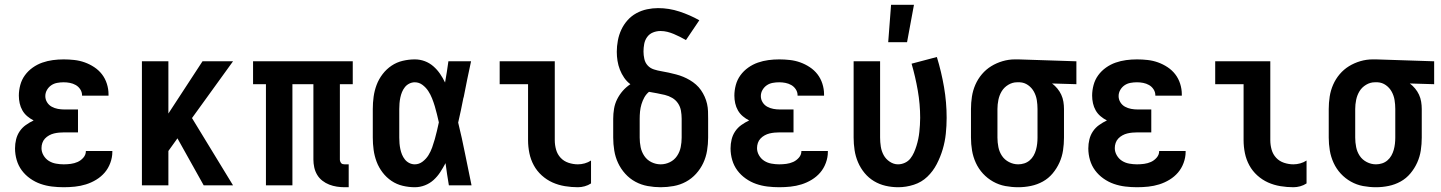

<svg xmlns="http://www.w3.org/2000/svg" viewBox="-20 -777 6040 805"><path d="M247 8Q222 8 197.5 5Q173 2 150 -6Q127 -14 106.5 -28.5Q86 -43 71.5 -62.5Q57 -82 50 -106Q43 -130 43 -155Q43 -174 47.5 -192.5Q52 -211 62.5 -226.5Q73 -242 88.5 -253Q104 -264 121 -272Q107 -279 94.5 -289.5Q82 -300 74 -314Q66 -328 62.5 -344Q59 -360 59 -376Q59 -398 65 -420.5Q71 -443 84.5 -461.5Q98 -480 117 -493.5Q136 -507 157.5 -514.5Q179 -522 201.5 -525Q224 -528 247 -528Q269 -528 291.5 -525.5Q314 -523 335 -515.5Q356 -508 375 -495.5Q394 -483 407.5 -465.5Q421 -448 428 -426Q435 -404 435 -382V-376H324V-378Q324 -391 316.5 -402.5Q309 -414 297.5 -420.5Q286 -427 273 -429.5Q260 -432 247 -432Q233 -432 219.5 -429.5Q206 -427 195 -419.5Q184 -412 177 -400Q170 -388 170 -374Q170 -360 177.5 -348Q185 -336 197 -329.5Q209 -323 222.5 -320.5Q236 -318 250 -318H307V-222H250Q239 -222 228 -221Q217 -220 206.5 -217.5Q196 -215 186 -209.5Q176 -204 168.5 -196Q161 -188 157.5 -177.5Q154 -167 154 -156Q154 -140 162.5 -125.5Q171 -111 184.5 -102.5Q198 -94 214.5 -91Q231 -88 247 -88Q262 -88 277 -90Q292 -92 305.5 -98Q319 -104 329.5 -116Q340 -128 340 -143V-144H451V-140Q451 -117 442.5 -94Q434 -71 419 -53.5Q404 -36 383.5 -23.5Q363 -11 340.5 -4Q318 3 294.5 5.5Q271 8 247 8Z M834 0 724 -197 686 -144V0H575V-520H686V-301L829 -520H957L785 -282L957 0Z M1442 8H1425Q1409 8 1392.5 5.5Q1376 3 1360.5 -3Q1345 -9 1331.5 -19.5Q1318 -30 1309.5 -44.5Q1301 -59 1297.5 -75.5Q1294 -92 1294 -108V-424H1206V0H1095V-424H1041V-520H1459V-424H1405V-108Q1405 -104 1406.5 -100Q1408 -96 1410.5 -93Q1413 -90 1417 -89Q1421 -88 1425 -88H1442Z M1719 8Q1694 8 1668.5 2Q1643 -4 1621.5 -18.5Q1600 -33 1584 -54Q1568 -75 1559 -99Q1550 -123 1546.5 -148.5Q1543 -174 1543 -200V-320Q1543 -346 1546.5 -371.5Q1550 -397 1559 -421Q1568 -445 1584 -466Q1600 -487 1621.5 -501.5Q1643 -516 1668.5 -522Q1694 -528 1719 -528Q1741 -528 1761 -520.5Q1781 -513 1797 -499Q1813 -485 1825 -467.5Q1837 -450 1846 -431Q1850 -453 1853.5 -475.5Q1857 -498 1860 -520H1955Q1947 -482 1939 -444.5Q1931 -407 1924 -369L1923 -367Q1918 -341 1912.5 -315Q1907 -289 1901 -263Q1917 -198 1930 -132Q1943 -66 1957 0H1862Q1858 -23 1854.5 -46.5Q1851 -70 1848 -93Q1838 -74 1826 -55.5Q1814 -37 1798 -22.5Q1782 -8 1761.5 0Q1741 8 1719 8ZM1719 -88Q1737 -88 1752 -99.5Q1767 -111 1776.5 -126.5Q1786 -142 1792 -159Q1798 -176 1803 -193.5Q1808 -211 1812 -228.5Q1816 -246 1820 -264Q1816 -281 1812 -298Q1808 -315 1803 -331.5Q1798 -348 1791.5 -364.5Q1785 -381 1775.5 -395.5Q1766 -410 1751.5 -421Q1737 -432 1719 -432Q1707 -432 1696 -426.5Q1685 -421 1677.5 -411.5Q1670 -402 1665.5 -391Q1661 -380 1658.5 -368Q1656 -356 1655 -344Q1654 -332 1654 -320V-200Q1654 -188 1655 -176Q1656 -164 1658.5 -152Q1661 -140 1665.5 -129Q1670 -118 1677.5 -108.5Q1685 -99 1696 -93.5Q1707 -88 1719 -88Z M2403 8Q2376 8 2348.5 3.5Q2321 -1 2296.5 -12Q2272 -23 2251.5 -41.5Q2231 -60 2218 -84Q2205 -108 2199.5 -135Q2194 -162 2194 -189V-424H2075V-520H2306V-189Q2306 -169 2311.5 -149.5Q2317 -130 2330.5 -115.5Q2344 -101 2363.5 -94.5Q2383 -88 2403 -88Q2417 -88 2431.5 -92Q2446 -96 2458 -104V-8Q2446 0 2431.5 4Q2417 8 2403 8Z M2750 8Q2723 8 2695.5 3Q2668 -2 2644 -15Q2620 -28 2601.5 -48.5Q2583 -69 2571.5 -93.5Q2560 -118 2555.5 -145.5Q2551 -173 2551 -200V-279Q2551 -300 2554.5 -321Q2558 -342 2567.5 -361Q2577 -380 2591 -396Q2605 -412 2623 -424Q2608 -435 2597 -451Q2586 -467 2579 -485Q2572 -503 2569 -522Q2566 -541 2566 -560Q2566 -583 2570.5 -607Q2575 -631 2585 -652.5Q2595 -674 2611 -692Q2627 -710 2648 -721.5Q2669 -733 2692.5 -738Q2716 -743 2739 -743Q2785 -743 2829 -728.5Q2873 -714 2912 -692L2856 -609Q2844 -616 2831 -622.5Q2818 -629 2805 -634.5Q2792 -640 2778 -643.5Q2764 -647 2749 -647Q2733 -647 2718 -641Q2703 -635 2693.5 -622Q2684 -609 2681 -593Q2678 -577 2678 -561Q2678 -546 2681.5 -530Q2685 -514 2695.5 -502.5Q2706 -491 2721.5 -486Q2737 -481 2752.5 -478.5Q2768 -476 2783.5 -472.5Q2799 -469 2814.5 -465Q2830 -461 2844.5 -455Q2859 -449 2872.5 -441Q2886 -433 2898 -422.5Q2910 -412 2919 -399Q2928 -386 2934.5 -371.5Q2941 -357 2944.5 -341.5Q2948 -326 2948.5 -310.5Q2949 -295 2949 -279V-200Q2949 -173 2944.5 -145.5Q2940 -118 2928.5 -93.5Q2917 -69 2898.5 -48.5Q2880 -28 2856 -15Q2832 -2 2804.5 3Q2777 8 2750 8ZM2750 -88Q2770 -88 2788.5 -97Q2807 -106 2818.5 -123Q2830 -140 2834 -160Q2838 -180 2838 -200V-279Q2838 -296 2835 -313Q2832 -330 2822.5 -344Q2813 -358 2798.5 -366.5Q2784 -375 2767.5 -379Q2751 -383 2734.5 -386Q2718 -389 2701 -392Q2689 -382 2681.5 -368.5Q2674 -355 2669.5 -340Q2665 -325 2663.5 -309.5Q2662 -294 2662 -279V-200Q2662 -180 2666 -160Q2670 -140 2681.5 -123Q2693 -106 2711.5 -97Q2730 -88 2750 -88Z M3247 8Q3222 8 3197.5 5Q3173 2 3150 -6Q3127 -14 3106.5 -28.5Q3086 -43 3071.5 -62.5Q3057 -82 3050 -106Q3043 -130 3043 -155Q3043 -174 3047.5 -192.5Q3052 -211 3062.5 -226.5Q3073 -242 3088.5 -253Q3104 -264 3121 -272Q3107 -279 3094.5 -289.5Q3082 -300 3074 -314Q3066 -328 3062.5 -344Q3059 -360 3059 -376Q3059 -398 3065 -420.5Q3071 -443 3084.5 -461.5Q3098 -480 3117 -493.5Q3136 -507 3157.5 -514.5Q3179 -522 3201.5 -525Q3224 -528 3247 -528Q3269 -528 3291.5 -525.5Q3314 -523 3335 -515.5Q3356 -508 3375 -495.5Q3394 -483 3407.5 -465.5Q3421 -448 3428 -426Q3435 -404 3435 -382V-376H3324V-378Q3324 -391 3316.5 -402.5Q3309 -414 3297.5 -420.5Q3286 -427 3273 -429.5Q3260 -432 3247 -432Q3233 -432 3219.5 -429.5Q3206 -427 3195 -419.5Q3184 -412 3177 -400Q3170 -388 3170 -374Q3170 -360 3177.5 -348Q3185 -336 3197 -329.5Q3209 -323 3222.5 -320.5Q3236 -318 3250 -318H3307V-222H3250Q3239 -222 3228 -221Q3217 -220 3206.5 -217.5Q3196 -215 3186 -209.5Q3176 -204 3168.5 -196Q3161 -188 3157.5 -177.5Q3154 -167 3154 -156Q3154 -140 3162.5 -125.5Q3171 -111 3184.5 -102.5Q3198 -94 3214.5 -91Q3231 -88 3247 -88Q3262 -88 3277 -90Q3292 -92 3305.5 -98Q3319 -104 3329.5 -116Q3340 -128 3340 -143V-144H3451V-140Q3451 -117 3442.5 -94Q3434 -71 3419 -53.5Q3404 -36 3383.5 -23.5Q3363 -11 3340.5 -4Q3318 3 3294.5 5.5Q3271 8 3247 8Z M3746 8Q3719 8 3693 2Q3667 -4 3644.5 -17.5Q3622 -31 3605 -51.5Q3588 -72 3577.5 -96.5Q3567 -121 3563 -147.5Q3559 -174 3559 -200V-520H3670V-200Q3670 -181 3673 -162Q3676 -143 3685 -126.5Q3694 -110 3710.5 -99Q3727 -88 3745 -88Q3760 -88 3774 -94.5Q3788 -101 3797 -112.5Q3806 -124 3812 -137.5Q3818 -151 3822.5 -165.5Q3827 -180 3830 -194.5Q3833 -209 3834.5 -223.5Q3836 -238 3837 -253Q3838 -268 3838 -283Q3838 -340 3828 -397.5Q3818 -455 3802 -510L3908 -538Q3927 -476 3938 -412Q3949 -348 3949 -283Q3949 -250 3945.5 -216.5Q3942 -183 3932.5 -151Q3923 -119 3907.5 -89Q3892 -59 3868 -36Q3844 -13 3811.5 -2.5Q3779 8 3746 8ZM3704 -600 3716 -757H3812L3783 -600Z M4249 8Q4222 8 4195 3Q4168 -2 4144 -15.5Q4120 -29 4101.5 -49Q4083 -69 4071.5 -94Q4060 -119 4055.5 -146Q4051 -173 4051 -200V-320Q4051 -346 4055 -372Q4059 -398 4069.5 -422Q4080 -446 4097 -466Q4114 -486 4136 -499.5Q4158 -513 4183.5 -520.5Q4209 -528 4235 -528H4250L4493 -520V-424L4391 -427Q4403 -418 4413 -406Q4423 -394 4429.5 -380Q4436 -366 4438.5 -350.5Q4441 -335 4441 -320V-200Q4441 -173 4437 -146.5Q4433 -120 4422 -95.5Q4411 -71 4393.5 -50Q4376 -29 4352.5 -16Q4329 -3 4302.5 2.5Q4276 8 4249 8ZM4249 -88Q4262 -88 4274.5 -92Q4287 -96 4297 -104.5Q4307 -113 4313.5 -124.5Q4320 -136 4323.5 -148.5Q4327 -161 4328.5 -174Q4330 -187 4330 -200V-320Q4330 -339 4327 -357.5Q4324 -376 4315 -392.5Q4306 -409 4290.5 -420Q4275 -431 4256 -432H4244Q4225 -432 4207.5 -421.5Q4190 -411 4180 -394.5Q4170 -378 4166 -358.5Q4162 -339 4162 -320V-200Q4162 -180 4166 -160Q4170 -140 4181 -123.5Q4192 -107 4210.5 -97.5Q4229 -88 4249 -88Z M4747 8Q4722 8 4697.5 5Q4673 2 4650 -6Q4627 -14 4606.5 -28.5Q4586 -43 4571.5 -62.5Q4557 -82 4550 -106Q4543 -130 4543 -155Q4543 -174 4547.5 -192.5Q4552 -211 4562.5 -226.5Q4573 -242 4588.5 -253Q4604 -264 4621 -272Q4607 -279 4594.5 -289.5Q4582 -300 4574 -314Q4566 -328 4562.5 -344Q4559 -360 4559 -376Q4559 -398 4565 -420.5Q4571 -443 4584.5 -461.5Q4598 -480 4617 -493.5Q4636 -507 4657.5 -514.5Q4679 -522 4701.5 -525Q4724 -528 4747 -528Q4769 -528 4791.5 -525.5Q4814 -523 4835 -515.5Q4856 -508 4875 -495.5Q4894 -483 4907.5 -465.5Q4921 -448 4928 -426Q4935 -404 4935 -382V-376H4824V-378Q4824 -391 4816.5 -402.5Q4809 -414 4797.5 -420.5Q4786 -427 4773 -429.5Q4760 -432 4747 -432Q4733 -432 4719.5 -429.5Q4706 -427 4695 -419.5Q4684 -412 4677 -400Q4670 -388 4670 -374Q4670 -360 4677.5 -348Q4685 -336 4697 -329.5Q4709 -323 4722.5 -320.5Q4736 -318 4750 -318H4807V-222H4750Q4739 -222 4728 -221Q4717 -220 4706.5 -217.5Q4696 -215 4686 -209.5Q4676 -204 4668.5 -196Q4661 -188 4657.5 -177.5Q4654 -167 4654 -156Q4654 -140 4662.5 -125.5Q4671 -111 4684.5 -102.5Q4698 -94 4714.5 -91Q4731 -88 4747 -88Q4762 -88 4777 -90Q4792 -92 4805.5 -98Q4819 -104 4829.5 -116Q4840 -128 4840 -143V-144H4951V-140Q4951 -117 4942.5 -94Q4934 -71 4919 -53.5Q4904 -36 4883.5 -23.5Q4863 -11 4840.5 -4Q4818 3 4794.5 5.5Q4771 8 4747 8Z M5403 8Q5376 8 5348.5 3.5Q5321 -1 5296.5 -12Q5272 -23 5251.5 -41.5Q5231 -60 5218 -84Q5205 -108 5199.5 -135Q5194 -162 5194 -189V-424H5075V-520H5306V-189Q5306 -169 5311.5 -149.5Q5317 -130 5330.5 -115.5Q5344 -101 5363.5 -94.5Q5383 -88 5403 -88Q5417 -88 5431.5 -92Q5446 -96 5458 -104V-8Q5446 0 5431.5 4Q5417 8 5403 8Z M5749 8Q5722 8 5695 3Q5668 -2 5644 -15.5Q5620 -29 5601.5 -49Q5583 -69 5571.5 -94Q5560 -119 5555.5 -146Q5551 -173 5551 -200V-320Q5551 -346 5555 -372Q5559 -398 5569.5 -422Q5580 -446 5597 -466Q5614 -486 5636 -499.5Q5658 -513 5683.5 -520.5Q5709 -528 5735 -528H5750L5993 -520V-424L5891 -427Q5903 -418 5913 -406Q5923 -394 5929.5 -380Q5936 -366 5938.5 -350.5Q5941 -335 5941 -320V-200Q5941 -173 5937 -146.5Q5933 -120 5922 -95.5Q5911 -71 5893.5 -50Q5876 -29 5852.5 -16Q5829 -3 5802.5 2.5Q5776 8 5749 8ZM5749 -88Q5762 -88 5774.5 -92Q5787 -96 5797 -104.5Q5807 -113 5813.5 -124.5Q5820 -136 5823.5 -148.5Q5827 -161 5828.5 -174Q5830 -187 5830 -200V-320Q5830 -339 5827 -357.5Q5824 -376 5815 -392.5Q5806 -409 5790.5 -420Q5775 -431 5756 -432H5744Q5725 -432 5707.5 -421.5Q5690 -411 5680 -394.5Q5670 -378 5666 -358.5Q5662 -339 5662 -320V-200Q5662 -180 5666 -160Q5670 -140 5681 -123.5Q5692 -107 5710.5 -97.5Q5729 -88 5749 -88Z"/></svg>

Font: Iosevka Term
Style: Bold
Weight: 700
Monospace: yes
Designer: Belleve Invis
Foundry: Belleve Invis
Version: Version 30.0.1